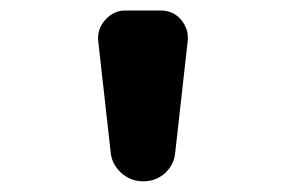

<svg xmlns="http://www.w3.org/2000/svg" viewBox="-20 -800 540 360"><path d="M281.2 -780.3Q304.7 -780.3 319.3 -763.2Q334 -746.1 332 -723.6L308.6 -514.6Q306.6 -491.2 289.6 -475.6Q272.5 -460 248.5 -460Q224.6 -460 207 -476.1Q189.5 -492.2 187.5 -514.6L164.1 -723.6Q162.1 -746.1 177.7 -763.2Q193.4 -780.3 214.8 -780.3Z"/></svg>

Font: Rounded Mgen+ 1m bold
Style: Bold
Weight: 700
Designer: [Source Han Sans]
Ryoko NISHIZUKA  (kana & ideographs); Paul D. Hunt (Latin, Greek & Cyrillic); Wenlong ZHANG  (bopomofo
Version: Version 1.059.20150602